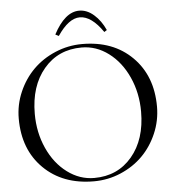

<svg xmlns="http://www.w3.org/2000/svg" viewBox="-60 -961 922 1024"><g transform="rotate(-5 401.0 -449.0)"><path d="M264.2 -790Q325.2 -905.8 401.9 -905.8Q443.4 -905.8 480.2 -873.5Q517.1 -841.3 540 -790L525.9 -780.8Q464.4 -870.1 401.9 -870.1Q342.3 -870.1 282.2 -780.8ZM401.9 7.8Q234.9 7.8 132.8 -93.3Q30.8 -194.3 30.8 -359.9Q30.8 -434.6 60.3 -502.4Q89.8 -570.3 139.4 -619.6Q189 -668.9 257.8 -698Q326.7 -727.1 401.9 -727.1Q567.9 -727.1 669.4 -626Q771 -524.9 771 -359.9Q771 -285.2 741.7 -217Q712.4 -148.9 663.1 -99.6Q613.8 -50.3 545.4 -21.2Q477.1 7.8 401.9 7.8ZM404.8 -9.8Q530.3 -9.8 607.2 -100.8Q684.1 -191.9 684.1 -340.8Q684.1 -440.9 645.8 -525.6Q607.4 -610.4 541.5 -659.7Q475.6 -709 397.9 -709Q272 -709 195.1 -617.9Q118.2 -526.9 118.2 -377.9Q118.2 -277.8 156.5 -193.1Q194.8 -108.4 261 -59.1Q327.1 -9.8 404.8 -9.8Z"/></g></svg>

Font: FoglihtenNo07calt
Style: Regular
Weight: 500
Designer: gluk (gluksza@wp.pl)
Foundry: gluk (gluksza@wp.pl)
Version: Version 0.844